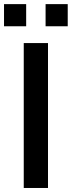

<svg xmlns="http://www.w3.org/2000/svg" viewBox="-38 -934 356 954"><path d="M80 0H200.5V-720H80ZM-18 -803.5H92V-913.5H-18ZM188.5 -803.5H298.5V-913.5H188.5Z"/></svg>

Font: Manrope
Style: Bold
Weight: 700
Designer: Mikhail Sharanda
Foundry: Mikhail Sharanda
Version: Version 4.505;FEAKit 1.0